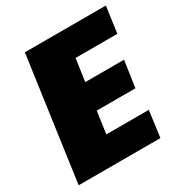

<svg xmlns="http://www.w3.org/2000/svg" viewBox="-164 -823 899 946"><g transform="rotate(-30 285.5 -350.0)"><path d="M206 -149H497L477 0H12L110 -700H571L550 -551H263L329 -667L282 -338L244 -424H515L493 -274H223L285 -360L239 -33Z"/></g></svg>

Font: Pathway Extreme Condensed Black
Style: Italic
Weight: 900
Width: 3
Italic angle: -8°
Version: Version 1.001;gftools[0.9.26]